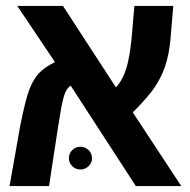

<svg xmlns="http://www.w3.org/2000/svg" viewBox="-20 -626 640 646"><path d="M38.1 -606H191.9L370.1 -332Q392.6 -356.4 404.5 -394.3Q416.5 -432.1 422.9 -499L432.1 -606H563L553.2 -490.2Q548.3 -440.9 535.6 -403.3Q522.9 -365.7 500 -331.8Q477.1 -297.9 426.8 -248L589.8 0H437L217.8 -337.9Q206.1 -330.1 199.5 -314.5Q192.9 -298.8 186.5 -266.1Q180.2 -233.4 145 0H12.2L47.9 -202.1Q65.4 -290 78.6 -324.5Q91.8 -358.9 110.8 -379.4Q129.9 -399.9 165 -417ZM211.9 -93.3Q211.9 -110.4 223.4 -121.3Q234.9 -132.3 250.5 -132.3Q266.1 -132.3 277.8 -121.3Q289.6 -110.4 289.6 -93.3Q289.6 -77.6 277.8 -66.7Q266.1 -55.7 250.5 -55.7Q234.9 -55.7 223.4 -66.7Q211.9 -77.6 211.9 -93.3Z"/></svg>

Font: Cousine
Style: Bold
Weight: 700
Monospace: yes
Designer: Steve Matteson
Foundry: Ascender Corporation
Version: Version 1.20